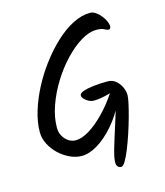

<svg xmlns="http://www.w3.org/2000/svg" viewBox="-118 -807 848 986"><g transform="rotate(-15 305.5 -314.0)"><path d="M452.8 -716.6Q467.8 -716.6 482.5 -706.7Q497.3 -696.7 509.3 -681.8Q521.4 -666.8 528.4 -651.3Q535.5 -635.8 535.5 -624.6Q535.5 -608.5 524.4 -608.5Q515.1 -608.5 502.3 -616.1Q489.6 -623.7 461.5 -623.7Q422.7 -623.7 378.8 -596.8Q334.8 -570 291.9 -524.7Q249 -479.4 214 -422.9Q179 -366.4 157.8 -306.3Q136.5 -246.2 136.5 -190.2Q136.5 -165.7 147.5 -146Q158.5 -126.3 176.1 -114.7Q193.7 -103.1 214.1 -103.1Q246.4 -103.1 286.3 -127.5Q326.2 -151.8 367.8 -194.4Q409.5 -236.9 445.5 -291.1Q415.2 -282.3 393.4 -279Q371.6 -275.8 357.3 -275.8Q342.9 -275.8 329.4 -282.8Q316 -289.9 306.9 -299.8Q297.8 -309.7 297.8 -318.2Q297.8 -329.6 317.9 -337.2Q338 -344.8 372.7 -349Q407.4 -353.2 448.8 -353.2Q474.2 -353.2 492.4 -338Q510.6 -322.8 520.5 -301Q530.3 -279.2 530.3 -258.5Q530.3 -245.5 523.7 -214.7Q517 -184 506.1 -144.5Q495.1 -105.1 481.6 -64.4Q468.1 -23.6 454 11.3Q439.8 46.3 427.1 67.7Q414.4 89.2 404.6 89.2Q393.2 89.2 386.3 81.6Q379.4 74.1 379.4 59.8Q379.4 35.5 392.5 -9.2Q405.5 -53.9 425.1 -114.7Q444.7 -175.5 465.3 -247.3L472 -236.7Q439.1 -169.9 395.7 -120.5Q352.3 -71.2 307.6 -44.3Q262.8 -17.4 224.1 -17.4Q192.5 -17.4 160.7 -32.2Q129 -47 103.1 -71.6Q77.2 -96.3 61.4 -127.4Q45.7 -158.5 45.7 -190.8Q45.7 -241.9 63.2 -300.3Q80.7 -358.7 111.4 -417.7Q142.1 -476.6 182.6 -530.3Q223.1 -584.1 268.4 -626.1Q313.8 -668.2 361.1 -692.4Q408.5 -716.6 452.8 -716.6Z"/></g></svg>

Font: Kalam Variable Light
Style: Regular
Weight: 300
Designer: Lipi Raval, Jonny Pinhorn
Foundry: Indian Type Foundry
Version: Version 3.000